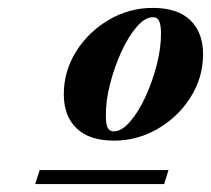

<svg xmlns="http://www.w3.org/2000/svg" viewBox="-20 -748 534 486"><path d="M366.5 -728Q429.5 -728 461.8 -696.8Q494 -665.5 494 -611Q494 -551.5 462.2 -501.5Q430.5 -451.5 379 -421.8Q327.5 -392 269 -392Q206 -392 173.8 -423.2Q141.5 -454.5 141.5 -509Q141.5 -568.5 173.2 -618.5Q205 -668.5 256.2 -698.2Q307.5 -728 366.5 -728ZM268 -415.5Q288 -415.5 309.2 -440Q330.5 -464.5 348.2 -503Q366 -541.5 377 -584.8Q388 -628 387.5 -665.5Q387 -687.5 382.2 -696Q377.5 -704.5 367.5 -704.5Q347 -704.5 326 -680Q305 -655.5 287.2 -617Q269.5 -578.5 258.5 -535.2Q247.5 -492 248 -454.5Q248 -432.5 252.8 -424Q257.5 -415.5 268 -415.5ZM69 -282 80.5 -317.5H406.5L395.5 -282Z"/></svg>

Font: Newsreader 72pt
Style: Bold Italic
Weight: 700
Italic angle: -17°
Designer: Hugues Gentile
Foundry: Production Type
Version: Version 1.003; ttfautohint (v1.8.3)